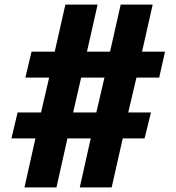

<svg xmlns="http://www.w3.org/2000/svg" viewBox="-20 -820 772 840"><path d="M87 0 135 -214.5H30L57 -328H159.5L195 -480.5H91L118 -594H219.5L266 -800H407L360.5 -594H461.5L508 -800H648L601.5 -594H702L676.5 -480.5H577L541 -328H640.5L612.5 -214.5H517L468.5 0H329L377 -214.5H275L227 0ZM300 -328H401.5L437 -480.5H335Z"/></svg>

Font: Big Shoulders Thin ExtraBold
Style: Regular
Weight: 800
Version: Version 2.002